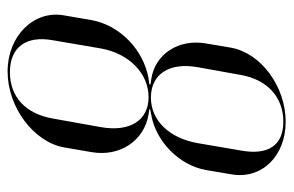

<svg xmlns="http://www.w3.org/2000/svg" viewBox="-150 -596 754 493"><g transform="rotate(90 226.5 -349.0)"><path d="M181 -354C107 -341 44 -280 31 -207L19 -137C5 -59 72 8 163 8C255 8 344 -59 358 -137L370 -207C383 -280 341 -343 273 -354L260 -356V-358L275 -361C343 -373 404 -433 416 -501L427 -566C441 -644 381 -706 292 -706C202 -706 116 -643 102 -566L91 -501C79 -431 118 -371 182 -361L196 -359V-356ZM230 -360C170 -360 139 -407 152 -480L172 -591C184 -659 229 -700 292 -700C352 -700 379 -662 366 -591L347 -480C334 -406 288 -360 230 -360ZM165 2C101 2 70 -39 83 -109L104 -232C117 -304 168 -354 229 -354C288 -354 319 -307 306 -232L284 -109C272 -38 228 2 165 2Z"/></g></svg>

Font: Moniqa Ita Display
Style: Italic
Weight: 400
Italic angle: -10°
Designer: Rajesh Rajput
Foundry: Rajesh Rajput
Version: Version 1.000